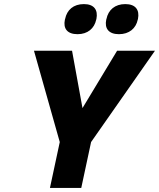

<svg xmlns="http://www.w3.org/2000/svg" viewBox="-20 -918 777 938"><path d="M146 -670 272 -224 224 0H377L425 -224L737 -670H552L383 -390L332 -670ZM297 -822C288 -779 308 -751 359 -751C408 -751 441 -779 450 -822L451 -825C460 -870 439 -898 390 -898C339 -898 307 -870 298 -825ZM499 -822C490 -779 511 -751 561 -751C611 -751 644 -779 653 -822L654 -825C663 -870 642 -898 592 -898C542 -898 509 -870 500 -825Z"/></svg>

Font: LT Wave Mono Black
Style: Italic
Weight: 900
Designer: Daniel Lyons
Version: Version 2.5 (Glyphs App)